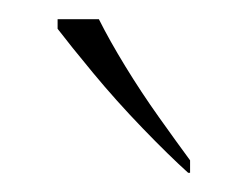

<svg xmlns="http://www.w3.org/2000/svg" viewBox="-20 -786 258 200"><path d="M176 -606Q156 -624 128.5 -652.5Q101 -681 77 -710Q53 -739 40 -756V-766H83Q94 -744 110.5 -717Q127 -690 145.5 -664Q164 -638 178 -619V-606Z"/></svg>

Font: Noto Serif Devanagari Thin
Style: Regular
Weight: 100
Designer: Universal Thirst, Indian Type Foundry and the Monotype Design Team
Foundry: Monotype Imaging Inc.
Version: Version 2.004; ttfautohint (v1.8.4.7-5d5b)